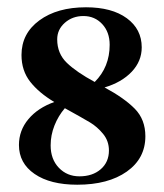

<svg xmlns="http://www.w3.org/2000/svg" viewBox="-20 -497 449 527"><path d="M379 -123Q379 -62 328 -26Q277 10 192 10Q118 10 75 -19.5Q32 -49 32 -99Q32 -139 58 -170Q84 -201 129 -217Q87 -242 63 -272.5Q39 -303 39 -346Q39 -405 88 -441Q137 -477 216 -477Q287 -477 328 -447Q369 -417 369 -367Q369 -329 341.5 -300Q314 -271 267 -257Q321 -228 350 -198.5Q379 -169 379 -123ZM137 -389Q137 -350 163.5 -324.5Q190 -299 240 -272Q281 -313 281 -374Q281 -409 260.5 -431Q240 -453 209 -453Q179 -453 158 -434.5Q137 -416 137 -389ZM279 -84Q279 -110 263 -129.5Q247 -149 227 -161Q207 -173 158 -200Q140 -179 129.5 -152.5Q119 -126 119 -98Q119 -60 141.5 -36.5Q164 -13 198 -13Q234 -13 256.5 -32.5Q279 -52 279 -84Z"/></svg>

Font: Katibeh
Style: Regular
Weight: 400
Designer: Arabic design by Kourosh Beigpour, Latin design by Eduardo Tunni, engineering by Lasse Fister
Version: Version 1.000